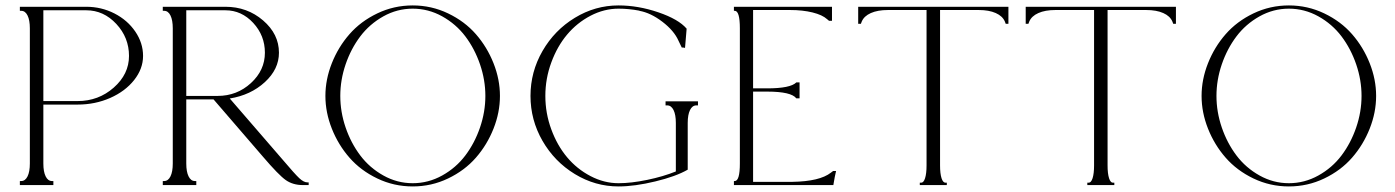

<svg xmlns="http://www.w3.org/2000/svg" viewBox="-20 -669 5043 694"><path d="M51.8 -629.9V-644.5H87.9H112.3H136.7H292Q346.2 -644.5 393.6 -620.4Q440.9 -596.2 469 -554.9Q497.1 -513.7 497.1 -466.8Q497.1 -420.4 464.8 -379.6Q432.6 -338.9 378.2 -314.9Q323.7 -291 260.7 -291H136.7V-78.1Q136.7 -48.3 145 -31.5Q153.3 -14.6 168 -14.6H172.9V0H136.7H112.3H87.9H51.8V-14.6H56.6Q71.3 -14.6 79.6 -31.5Q87.9 -48.3 87.9 -78.1V-566.4Q87.9 -596.2 79.6 -613Q71.3 -629.9 56.6 -629.9ZM136.7 -303.7H260.7Q335.9 -303.7 391.1 -352.3Q446.3 -400.9 446.3 -466.8Q446.3 -533.2 400.4 -582.5Q354.5 -631.8 292 -631.8H136.7Z M568.4 -629.9V-644.5H604.5H628.9H653.3H794.9Q873.5 -644.5 930.9 -595.2Q988.3 -545.9 988.3 -478.5Q988.3 -418.9 937.3 -372.1Q886.2 -325.2 810.5 -313L1000 -93.8Q1045.9 -39.6 1062 -24.7Q1078.1 -9.8 1090.8 -9.8H1095.7V0H1075.2Q1038.6 0 1012.9 -18.1Q987.3 -36.1 929.7 -103.5L752 -309.6H653.3V-78.1Q653.3 -48.3 661.6 -31.5Q669.9 -14.6 684.6 -14.6H689.5V0H653.3H628.9H604.5H568.4V-14.6H573.2Q587.9 -14.6 596.2 -31.5Q604.5 -48.3 604.5 -78.1V-566.4Q604.5 -596.2 596.2 -613Q587.9 -629.9 573.2 -629.9ZM766.6 -322.3Q836.4 -322.3 887 -368.7Q937.5 -415 937.5 -478.5Q937.5 -540.5 895.3 -586.2Q853 -631.8 794.9 -631.8H653.3V-322.3H741.2Z M1471.7 -6.8Q1528.3 -6.8 1578.4 -34.7Q1628.4 -62.5 1662.1 -107.2Q1695.8 -151.9 1715.1 -208.3Q1734.4 -264.6 1734.4 -322.3Q1734.4 -379.9 1715.1 -436.3Q1695.8 -492.7 1662.1 -537.4Q1628.4 -582 1578.4 -609.9Q1528.3 -637.7 1471.7 -637.7Q1415.5 -637.7 1365.7 -609.9Q1315.9 -582 1282.2 -537.4Q1248.5 -492.7 1229.2 -436.3Q1210 -379.9 1210 -322.3Q1210 -264.6 1229.2 -208.3Q1248.5 -151.9 1282.2 -107.2Q1315.9 -62.5 1365.7 -34.7Q1415.5 -6.8 1471.7 -6.8ZM1179.4 -204.1Q1156.2 -262.7 1156.2 -322.3Q1156.2 -381.8 1179.4 -440.4Q1202.6 -499 1243.2 -545.4Q1283.7 -591.8 1343.8 -620.6Q1403.8 -649.4 1471.7 -649.4Q1539.6 -649.4 1599.6 -620.6Q1659.7 -591.8 1700.2 -545.4Q1740.7 -499 1763.9 -440.4Q1787.1 -381.8 1787.1 -322.3Q1787.1 -262.7 1763.9 -204.1Q1740.7 -145.5 1700.2 -99.1Q1659.7 -52.7 1599.6 -23.9Q1539.6 4.9 1471.7 4.9Q1403.8 4.9 1343.8 -23.9Q1283.7 -52.7 1243.2 -99.1Q1202.6 -145.5 1179.4 -204.1Z M2502.9 -302.7V-288.1H2497.1Q2482.4 -288.1 2474.1 -271.2Q2465.8 -254.4 2465.8 -224.6V-55.7Q2423.3 -31.2 2348.6 -13.2Q2273.9 4.9 2215.8 4.9Q2131.3 4.9 2057.9 -39.8Q1984.4 -84.5 1940.9 -159.9Q1897.5 -235.4 1897.5 -322.3Q1897.5 -409.2 1940.9 -484.6Q1984.4 -560.1 2057.9 -604.7Q2131.3 -649.4 2215.8 -649.4Q2286.6 -649.4 2359.6 -624.5Q2432.6 -599.6 2461.9 -565.4L2456.1 -496.1Q2452.1 -496.1 2450.2 -497.1H2444.3Q2435.5 -514.6 2432.6 -521.5Q2416.5 -558.1 2374.3 -590.3Q2332 -622.6 2291 -629.9V-630.4Q2252.9 -637.7 2215.8 -637.7Q2163.6 -637.7 2114.5 -612.1Q2065.4 -586.4 2029.8 -543.9Q1994.1 -501.5 1972.7 -443.1Q1951.2 -384.8 1951.2 -322.3Q1951.2 -259.8 1972.7 -201.4Q1994.1 -143.1 2029.8 -100.6Q2065.4 -58.1 2114.5 -32.5Q2163.6 -6.8 2215.8 -6.8Q2261.2 -6.8 2319.3 -18.8Q2377.4 -30.8 2422.9 -49.3V-224.6Q2422.9 -254.4 2414.6 -271.2Q2406.2 -288.1 2391.6 -288.1H2385.7V-302.7H2422.9H2444.3H2465.8Z M2858.4 -371.1H2870.1V-349.6V-343.8V-337.9V-313.5H2858.4Q2840.3 -337.9 2752.9 -337.9H2702.1V-11.7H2843.8Q2942.9 -13.2 2983.4 -44.9L2991.2 -50.8H3002Q2997.1 -30.3 2993.2 -5.9Q2993.2 -4.9 2992.7 -2.9Q2992.2 -1 2992.2 0H2990.2H2914.1H2702.1H2678.7H2654.3H2632.8V-14.6H2635.7Q2654.3 -14.6 2654.3 -78.1V-566.4Q2654.3 -629.9 2635.7 -629.9H2632.8V-644.5H2654.3H2678.7H2702.1H2909.2H2980.5H2987.3V-638.7V-593.8H2976.6L2969.7 -599.6Q2952.6 -615.2 2917 -624Q2881.3 -632.8 2835.9 -632.8H2702.1V-349.6H2752.9Q2836.9 -349.6 2858.4 -371.1Z M3625 -583H3615.2L3612.3 -590.8Q3604 -610.8 3579.3 -621.8Q3554.7 -632.8 3517.6 -632.8H3377.9V-71.3Q3377.9 -41.5 3383.3 -24.7Q3388.7 -7.8 3398.4 -8.8H3402.3V0H3377.9H3353.5H3329.1H3304.7V-8.8H3308.6Q3318.4 -7.8 3323.7 -24.7Q3329.1 -41.5 3329.1 -71.3V-632.8H3189.5Q3152.3 -632.8 3127.7 -621.8Q3103 -610.8 3094.7 -590.8L3091.8 -583H3082V-638.7V-644.5H3089.8H3152.3H3554.7H3617.2H3625V-638.7Z M4230.5 -583H4220.7L4217.8 -590.8Q4209.5 -610.8 4184.8 -621.8Q4160.2 -632.8 4123 -632.8H3983.4V-71.3Q3983.4 -41.5 3988.8 -24.7Q3994.1 -7.8 4003.9 -8.8H4007.8V0H3983.4H3959H3934.6H3910.2V-8.8H3914.1Q3923.8 -7.8 3929.2 -24.7Q3934.6 -41.5 3934.6 -71.3V-632.8H3794.9Q3757.8 -632.8 3733.2 -621.8Q3708.5 -610.8 3700.2 -590.8L3697.3 -583H3687.5V-638.7V-644.5H3695.3H3757.8H4160.2H4222.7H4230.5V-638.7Z M4638.7 -6.8Q4695.3 -6.8 4745.4 -34.7Q4795.4 -62.5 4829.1 -107.2Q4862.8 -151.9 4882.1 -208.3Q4901.4 -264.6 4901.4 -322.3Q4901.4 -379.9 4882.1 -436.3Q4862.8 -492.7 4829.1 -537.4Q4795.4 -582 4745.4 -609.9Q4695.3 -637.7 4638.7 -637.7Q4582.5 -637.7 4532.7 -609.9Q4482.9 -582 4449.2 -537.4Q4415.5 -492.7 4396.2 -436.3Q4377 -379.9 4377 -322.3Q4377 -264.6 4396.2 -208.3Q4415.5 -151.9 4449.2 -107.2Q4482.9 -62.5 4532.7 -34.7Q4582.5 -6.8 4638.7 -6.8ZM4346.4 -204.1Q4323.2 -262.7 4323.2 -322.3Q4323.2 -381.8 4346.4 -440.4Q4369.6 -499 4410.2 -545.4Q4450.7 -591.8 4510.7 -620.6Q4570.8 -649.4 4638.7 -649.4Q4706.5 -649.4 4766.6 -620.6Q4826.7 -591.8 4867.2 -545.4Q4907.7 -499 4930.9 -440.4Q4954.1 -381.8 4954.1 -322.3Q4954.1 -262.7 4930.9 -204.1Q4907.7 -145.5 4867.2 -99.1Q4826.7 -52.7 4766.6 -23.9Q4706.5 4.9 4638.7 4.9Q4570.8 4.9 4510.7 -23.9Q4450.7 -52.7 4410.2 -99.1Q4369.6 -145.5 4346.4 -204.1Z"/></svg>

Font: Elaris
Style: Regular
Weight: 500
Version: Version 1.0